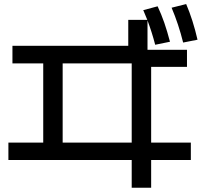

<svg xmlns="http://www.w3.org/2000/svg" viewBox="-20 -838 978 926"><path d="M615.2 -66.4H20.5V-150.4H188.5V-532.2H40V-617.2H598.6V-742.2H690.4Q677.7 -773.4 670.9 -789.1L740.2 -807.6Q758.3 -769 772.5 -728Q786.6 -687 799.8 -636.7L728.5 -622.1Q712.9 -682.1 691.4 -739.3V-597.7H881.8V-515.6H709V-150.4H900.4V-66.4H709V67.4H615.2ZM615.2 -150.4V-532.2H282.2V-150.4ZM807.6 -800.8 877.9 -818.4Q910.6 -742.2 932.6 -646.5L863.3 -632.8Q841.3 -721.2 807.6 -800.8Z"/></svg>

Font: Pretendard Medium
Style: Regular
Weight: 500
Designer: Base glyphs from Inter by Rasmus Andersson; Hangeul glyphs from Noto Sans CJK(Source Han Sans) by Jang Soo-young and Kan
Foundry: Kil Hyung-jin
Version: Version 1.309